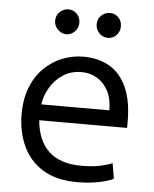

<svg xmlns="http://www.w3.org/2000/svg" viewBox="-53 -773 666 829"><g transform="rotate(5 280.0 -358.0)"><path d="M312 12Q221 12 162.5 -24.5Q104 -61 76 -123Q48 -185 48 -259Q48 -328 69 -379Q90 -430 125.5 -463.5Q161 -497 204 -513.5Q247 -530 292 -530Q359 -530 407 -501.5Q455 -473 481 -414.5Q507 -356 507 -267Q507 -263 507 -255Q507 -247 507 -240H126Q134 -151 183.5 -105.5Q233 -60 324 -60Q375 -60 409 -68Q443 -76 458 -83L469 -17Q457 -8 412.5 2Q368 12 312 12ZM129 -309H424Q424 -358 406.5 -392Q389 -426 359 -444.5Q329 -463 290 -463Q245 -463 210.5 -440.5Q176 -418 155 -382.5Q134 -347 129 -309ZM390 -620Q369 -620 353 -636Q337 -652 337 -674Q337 -698 353 -713Q369 -728 390 -728Q412 -728 427 -713Q442 -698 442 -674Q442 -652 427 -636Q412 -620 390 -620ZM210 -620Q190 -620 173.5 -636Q157 -652 157 -674Q157 -698 173.5 -713Q190 -728 210 -728Q231 -728 246.5 -713Q262 -698 262 -674Q262 -652 246.5 -636Q231 -620 210 -620Z"/></g></svg>

Font: Ubuntu Sans Mono
Style: Regular
Weight: 400
Monospace: yes
Designer: Dalton Maag Ltd
Foundry: Dalton Maag Ltd
Version: Version 1.006